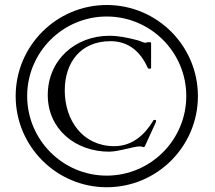

<svg xmlns="http://www.w3.org/2000/svg" viewBox="-20 -745 878 783"><path d="M43.9 -353C43.9 -147.9 210.4 18.6 415.5 18.6C620.6 18.6 787.1 -147.9 787.1 -353C787.1 -558.1 620.6 -724.6 415.5 -724.6C210.4 -724.6 43.9 -558.1 43.9 -353ZM90.8 -353.5C90.8 -532.2 236.3 -677.7 415 -677.7C594.2 -677.7 739.7 -532.2 739.7 -353.5C739.7 -174.3 594.2 -28.8 415 -28.8C236.3 -28.8 90.8 -174.3 90.8 -353.5ZM174.8 -357.4C174.8 -216.8 289.6 -126.5 424.3 -126.5C463.9 -126.5 524.4 -147.9 549.3 -147.9C553.7 -147.9 556.6 -147.9 566.4 -145C567.9 -145 569.8 -146 570.3 -147.5L614.7 -244.6C615.2 -245.6 616.7 -250.5 616.7 -251.5C616.7 -254.9 614.7 -255.9 613.3 -255.9H609.4C607.4 -255.9 606 -255.9 605.5 -253.9C570.3 -194.8 519 -148.9 446.3 -148.9C316.9 -148.9 244.1 -254.9 244.1 -376C244.1 -491.2 309.6 -577.1 430.7 -577.1C494.1 -577.1 543.9 -544.9 576.2 -481.4C577.1 -478.5 581.5 -469.7 583.5 -466.8C584.5 -464.8 587.4 -464.8 588.4 -464.8C594.7 -464.8 596.2 -465.3 596.2 -468.3V-567.4C596.2 -571.3 594.7 -572.8 592.3 -572.8H582.5C580.6 -572.8 573.2 -570.3 572.8 -570.3C567.4 -570.3 551.8 -578.1 538.6 -581.5C500 -591.3 464.8 -599.1 425.8 -599.1C287.1 -599.1 174.8 -500.5 174.8 -357.4Z"/></svg>

Font: Cardo
Style: Italic
Weight: 400
Designer: David J. Perry
Foundry: David J. Perry
Version: Version 0.99